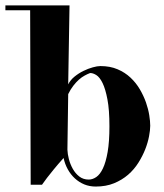

<svg xmlns="http://www.w3.org/2000/svg" viewBox="-42 -663 608 712"><path d="M313 28.8Q290 28.8 270.5 20.8Q251 12.7 235.6 -1.5Q220.2 -15.6 209.5 -34.9Q198.7 -54.2 193.8 -77.1Q171.9 -52.7 157 -34.4Q142.1 -16.1 132.3 -3.4Q121.1 11.2 113.8 22H71.8L69.8 -625H-22V-643.1H215.8L210.9 -350.1Q218.8 -366.2 234.4 -378.9Q250 -391.6 267.6 -400.1Q285.2 -408.7 302 -413.3Q318.8 -418 330.1 -418Q366.2 -418 393.8 -406.2Q421.4 -394.5 441.9 -375.2Q462.4 -356 476.6 -331.8Q490.7 -307.6 499.3 -283.2Q507.8 -258.8 511.5 -235.8Q515.1 -212.9 515.1 -196.8Q515.1 -180.7 510.7 -157.5Q506.3 -134.3 496.6 -109.4Q486.8 -84.5 471.2 -59.6Q455.6 -34.7 433.1 -15.1Q410.6 4.4 380.9 16.6Q351.1 28.8 313 28.8ZM292 -392.1Q282.7 -388.7 272 -382.8Q261.2 -377 250.7 -367.7Q240.2 -358.4 230 -345.2Q219.7 -332 210.9 -314L208 -107.9Q208.5 -92.3 213.4 -73.2Q218.3 -54.2 227.8 -37.1Q237.3 -20 252 -8.5Q266.6 2.9 287.1 2.9Q301.3 2.9 315.2 -6.6Q329.1 -16.1 339.8 -38.8Q350.6 -61.5 357.2 -99.6Q363.8 -137.7 363.8 -194.8Q363.8 -255.9 356.4 -294.4Q349.1 -333 338.4 -355Q327.6 -377 314.9 -384.8Q302.2 -392.6 292 -392.1Z"/></svg>

Font: Purple Purse
Style: Regular
Weight: 400
Designer: Astigmatic (AOETI)
Foundry: Astigmatic (AOETI)
Version: Version 1.000